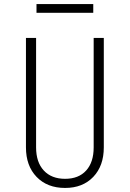

<svg xmlns="http://www.w3.org/2000/svg" viewBox="-20 -917 640 947"><path d="M301 10Q213 10 160.5 -44.5Q108 -99 108 -190V-730H158V-190Q158 -117 196 -76Q234 -35 301 -35Q368 -35 405 -76Q442 -117 442 -190V-730H492V-190Q492 -99 440 -44.5Q388 10 301 10ZM160 -854V-897H440V-854Z"/></svg>

Font: JetBrains Mono NL Thin
Style: Regular
Weight: 100
Monospace: yes
Designer: Philipp Nurullin, Konstantin Bulenkov
Foundry: JetBrains
Version: Version 2.305; ttfautohint (v1.8.4.7-5d5b)